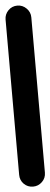

<svg xmlns="http://www.w3.org/2000/svg" viewBox="-61 -926 249 951"><g transform="rotate(-5 64.0 -450.0)"><path d="M0 -64H128V-836H0ZM64 -128Q37 -128 18.5 -109Q0 -90 0 -64Q0 -37 18.5 -18.5Q37 0 64 0Q90 0 109 -18.5Q128 -37 128 -64Q128 -90 109 -109Q90 -128 64 -128ZM64 -900Q37 -900 18.5 -881Q0 -862 0 -836Q0 -809 18.5 -790.5Q37 -772 64 -772Q90 -772 109 -790.5Q128 -809 128 -836Q128 -862 109 -881Q90 -900 64 -900Z"/></g></svg>

Font: Wavefont
Style: Bold
Weight: 700
Version: Version 3.004;gftools[0.9.33]